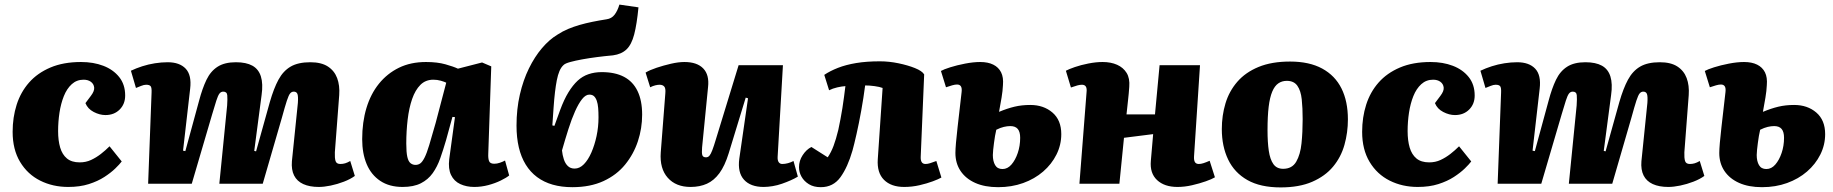

<svg xmlns="http://www.w3.org/2000/svg" viewBox="-20 -800 7983 836"><path d="M333 -530Q387 -530 430 -513.5Q473 -497 499 -464.5Q525 -432 525 -384Q525 -347 501 -323Q477 -299 439 -299Q414 -299 388 -312.5Q362 -326 352 -351L376 -383Q392 -404 390 -419.5Q388 -435 375.5 -444Q363 -453 344 -453Q314 -453 292.5 -433.5Q271 -414 258 -381.5Q245 -349 239 -309.5Q233 -270 233 -229Q233 -188 242 -157.5Q251 -127 271.5 -110Q292 -93 327 -93Q354 -93 376.5 -103.5Q399 -114 419 -129.5Q439 -145 457 -163L510 -97Q501 -85 482 -66.5Q463 -48 434.5 -29.5Q406 -11 367 1.5Q328 14 277 14Q210 14 155 -13.5Q100 -41 67.5 -95Q35 -149 35 -226Q35 -289 52.5 -344Q70 -399 106.5 -440.5Q143 -482 199.5 -506Q256 -530 333 -530Z M969 -341Q971 -370 969.5 -385.5Q968 -401 952 -401Q942 -401 935.5 -392.5Q929 -384 922 -362Q915 -340 904 -303L815 0H625L640 -397Q641 -418 636 -424.5Q631 -431 616 -431Q607 -431 594.5 -426Q582 -421 572 -417L550 -492Q573 -503 599.5 -511.5Q626 -520 654.5 -524.5Q683 -529 710 -529Q762 -529 788.5 -501Q815 -473 808 -414L777 -144L787 -142L847 -362Q861 -415 879 -452.5Q897 -490 927.5 -509.5Q958 -529 1007 -529Q1052 -529 1079 -514Q1106 -499 1116 -467Q1126 -435 1119 -386L1087 -143L1095 -141L1155 -356Q1172 -415 1192.5 -453Q1213 -491 1245.5 -510Q1278 -529 1331 -529Q1379 -529 1407.5 -510.5Q1436 -492 1448 -460Q1460 -428 1457 -386L1438 -137Q1437 -112 1441 -99Q1445 -86 1462 -86Q1473 -86 1483 -89Q1493 -92 1505 -99L1525 -34Q1506 -20 1477.5 -9Q1449 2 1420 8Q1391 14 1368 14Q1328 14 1300.5 1.5Q1273 -11 1260.5 -36Q1248 -61 1251 -98L1277 -352Q1279 -381 1275 -391Q1271 -401 1259 -401Q1250 -401 1243.5 -393.5Q1237 -386 1229 -361.5Q1221 -337 1207 -286L1124 0H935Z M2106 -131Q2105 -110 2109.5 -98.5Q2114 -87 2132 -87Q2144 -87 2157 -91.5Q2170 -96 2179 -101L2197 -36Q2185 -26 2160.5 -14Q2136 -2 2106 6Q2076 14 2045 14Q2011 14 1984 1.5Q1957 -11 1944 -38Q1931 -65 1936 -107L1961 -290L1950 -291L1922 -189Q1910 -148 1897 -111Q1884 -74 1864 -46Q1844 -18 1812.5 -2Q1781 14 1733 14Q1675 14 1635.5 -12.5Q1596 -39 1576.5 -85.5Q1557 -132 1557 -194Q1557 -268 1575.5 -329.5Q1594 -391 1630 -435.5Q1666 -480 1717 -505Q1768 -530 1835 -530Q1884 -530 1919.5 -520Q1955 -510 1974 -501L2079 -528L2119 -511ZM1789 -82Q1801 -82 1810 -88.5Q1819 -95 1828.5 -113.5Q1838 -132 1849 -168.5Q1860 -205 1877 -265L1923 -440Q1915 -444 1899.5 -448.5Q1884 -453 1867 -453Q1833 -453 1810.5 -430.5Q1788 -408 1774.5 -369Q1761 -330 1755 -279.5Q1749 -229 1749 -175Q1749 -137 1753.5 -117Q1758 -97 1767.5 -89.5Q1777 -82 1789 -82Z M2472 15Q2425 15 2386.5 4Q2348 -7 2318.5 -29Q2289 -51 2269 -83.5Q2249 -116 2239 -158.5Q2229 -201 2229 -253Q2229 -325 2243.5 -388Q2258 -451 2283 -502Q2308 -553 2340 -590.5Q2372 -628 2407 -649Q2430 -664 2454 -674Q2478 -684 2504 -691.5Q2530 -699 2559.5 -705Q2589 -711 2621 -716Q2643 -719 2656 -736Q2669 -753 2677 -780L2760 -768Q2753 -695 2741.5 -650.5Q2730 -606 2708 -585Q2686 -564 2649 -559Q2615 -556 2580 -551.5Q2545 -547 2515 -541.5Q2485 -536 2463 -530Q2441 -524 2434 -517Q2423 -507 2416 -490.5Q2409 -474 2404.5 -451Q2400 -428 2396.5 -398.5Q2393 -369 2390.5 -333Q2388 -297 2385 -254L2394 -252L2419 -321Q2436 -367 2455 -398Q2474 -429 2495 -448.5Q2516 -468 2542.5 -477Q2569 -486 2600 -486Q2658 -486 2697 -465.5Q2736 -445 2756 -403.5Q2776 -362 2776 -301Q2776 -241 2757.5 -185Q2739 -129 2702 -83.5Q2665 -38 2607.5 -11.5Q2550 15 2472 15ZM2546 -388Q2530 -388 2514.5 -368.5Q2499 -349 2484 -315.5Q2469 -282 2455 -238Q2441 -194 2427 -145Q2429 -125 2435 -106.5Q2441 -88 2452.5 -77Q2464 -66 2482 -66Q2504 -66 2522.5 -85Q2541 -104 2555 -136Q2569 -168 2577.5 -207.5Q2586 -247 2586 -289Q2586 -312 2584.5 -330Q2583 -348 2578.5 -361Q2574 -374 2566.5 -381Q2559 -388 2546 -388Z M2791 -484Q2809 -495 2839 -505Q2869 -515 2901.5 -522.5Q2934 -530 2960 -530Q3015 -530 3042 -502Q3069 -474 3063 -421L3037 -158Q3035 -134 3038 -124.5Q3041 -115 3054 -115Q3063 -115 3069 -122Q3075 -129 3081.5 -146Q3088 -163 3097 -193L3196 -516H3389L3366 -118Q3365 -102 3370.5 -94Q3376 -86 3386 -86Q3398 -86 3411 -89.5Q3424 -93 3435 -99L3454 -31Q3441 -23 3423 -15Q3405 -7 3385 0Q3365 7 3344 10.5Q3323 14 3305 14Q3248 14 3219.5 -17.5Q3191 -49 3199 -109L3237 -372L3227 -375L3153 -133Q3136 -78 3112.5 -46Q3089 -14 3058 0Q3027 14 2987 14Q2923 14 2887.5 -26Q2852 -66 2857 -136L2877 -394Q2879 -416 2872 -423.5Q2865 -431 2852 -431Q2844 -431 2833.5 -428.5Q2823 -426 2811 -420Z M3569 -474Q3594 -491 3628.5 -504.5Q3663 -518 3708 -525.5Q3753 -533 3811 -533Q3851 -533 3892 -524.5Q3933 -516 3964 -503.5Q3995 -491 4004 -476L3989 -119Q3988 -103 3993 -94.5Q3998 -86 4010 -86Q4019 -86 4030 -89.5Q4041 -93 4057 -99L4079 -27Q4067 -20 4041.5 -10.5Q4016 -1 3983.5 6.5Q3951 14 3917 14Q3860 14 3829 -17Q3798 -48 3802 -107L3823 -417Q3810 -422 3788 -425Q3766 -428 3747 -428Q3740 -374 3730 -318.5Q3720 -263 3709.5 -216.5Q3699 -170 3692 -145Q3671 -72 3639.5 -28.5Q3608 15 3554 15Q3523 15 3502 2Q3481 -11 3470 -30.5Q3459 -50 3459 -72Q3459 -100 3475 -124.5Q3491 -149 3513 -160L3584 -115Q3599 -137 3609.5 -165Q3620 -193 3630 -234Q3635 -257 3639.5 -281Q3644 -305 3648 -329.5Q3652 -354 3655 -378Q3658 -402 3661 -425Q3645 -424 3625.5 -419.5Q3606 -415 3590 -407Z M4330 -313Q4366 -328 4397.5 -335.5Q4429 -343 4466 -343Q4524 -343 4562.5 -310Q4601 -277 4601 -216Q4601 -169 4580 -127Q4559 -85 4522 -53Q4485 -21 4435 -3Q4385 15 4326 15Q4268 15 4226.5 -3.5Q4185 -22 4162.5 -55.5Q4140 -89 4140 -134Q4140 -149 4142.5 -178.5Q4145 -208 4149.5 -246.5Q4154 -285 4158.5 -325Q4163 -365 4167 -399Q4169 -416 4164 -424Q4159 -432 4147 -432Q4138 -432 4126 -428.5Q4114 -425 4099 -420L4077 -491Q4089 -498 4117.5 -507Q4146 -516 4182 -523Q4218 -530 4248 -530Q4282 -530 4305 -518.5Q4328 -507 4339 -485Q4350 -463 4347 -429Q4346 -405 4341 -375Q4336 -345 4330 -313ZM4318 -235Q4315 -223 4312.5 -208Q4310 -193 4308 -177.5Q4306 -162 4304.5 -148Q4303 -134 4303 -125Q4303 -98 4313 -81Q4323 -64 4345 -64Q4367 -64 4384 -83.5Q4401 -103 4411.5 -134Q4422 -165 4422 -200Q4422 -226 4411.5 -238.5Q4401 -251 4379 -251Q4366 -251 4351 -247.5Q4336 -244 4318 -235Z M5001 -216 4874 -200 4854 0H4680L4711 -398Q4713 -415 4708 -423Q4703 -431 4691 -431Q4682 -431 4671 -428Q4660 -425 4643 -419L4621 -492Q4634 -499 4660 -508Q4686 -517 4719 -523.5Q4752 -530 4781 -530Q4817 -530 4844 -518Q4871 -506 4885.5 -482.5Q4900 -459 4897 -422Q4895 -392 4891.5 -362Q4888 -332 4885 -302H5009L5029 -516H5205L5179 -119Q5178 -102 5183 -94Q5188 -86 5200 -86Q5209 -86 5220 -89.5Q5231 -93 5247 -100L5270 -28Q5257 -20 5230 -10.5Q5203 -1 5170.5 6.5Q5138 14 5107 14Q5050 14 5018 -16Q4986 -46 4991 -100Z M5556 16Q5468 16 5411.5 -16Q5355 -48 5327.5 -105.5Q5300 -163 5300 -238Q5300 -297 5316 -350Q5332 -403 5367.5 -444Q5403 -485 5460 -508.5Q5517 -532 5597 -532Q5681 -532 5737 -501.5Q5793 -471 5821 -415Q5849 -359 5849 -280Q5849 -223 5834 -169.5Q5819 -116 5784.5 -74.5Q5750 -33 5693.5 -8.5Q5637 16 5556 16ZM5567 -65Q5606 -65 5624 -96Q5642 -127 5647 -176Q5652 -225 5652 -281Q5652 -330 5648 -367.5Q5644 -405 5629 -426.5Q5614 -448 5583 -448Q5562 -448 5546 -437Q5530 -426 5519.5 -401Q5509 -376 5504 -335Q5499 -294 5499 -233Q5499 -181 5504.5 -143.5Q5510 -106 5524.5 -85.5Q5539 -65 5567 -65Z M6209 -530Q6263 -530 6306 -513.5Q6349 -497 6375 -464.5Q6401 -432 6401 -384Q6401 -347 6377 -323Q6353 -299 6315 -299Q6290 -299 6264 -312.5Q6238 -326 6228 -351L6252 -383Q6268 -404 6266 -419.5Q6264 -435 6251.5 -444Q6239 -453 6220 -453Q6190 -453 6168.5 -433.5Q6147 -414 6134 -381.5Q6121 -349 6115 -309.5Q6109 -270 6109 -229Q6109 -188 6118 -157.5Q6127 -127 6147.5 -110Q6168 -93 6203 -93Q6230 -93 6252.5 -103.5Q6275 -114 6295 -129.5Q6315 -145 6333 -163L6386 -97Q6377 -85 6358 -66.5Q6339 -48 6310.5 -29.5Q6282 -11 6243 1.5Q6204 14 6153 14Q6086 14 6031 -13.5Q5976 -41 5943.5 -95Q5911 -149 5911 -226Q5911 -289 5928.5 -344Q5946 -399 5982.5 -440.5Q6019 -482 6075.5 -506Q6132 -530 6209 -530Z M6845 -341Q6847 -370 6845.5 -385.5Q6844 -401 6828 -401Q6818 -401 6811.5 -392.5Q6805 -384 6798 -362Q6791 -340 6780 -303L6691 0H6501L6516 -397Q6517 -418 6512 -424.5Q6507 -431 6492 -431Q6483 -431 6470.5 -426Q6458 -421 6448 -417L6426 -492Q6449 -503 6475.5 -511.5Q6502 -520 6530.5 -524.5Q6559 -529 6586 -529Q6638 -529 6664.5 -501Q6691 -473 6684 -414L6653 -144L6663 -142L6723 -362Q6737 -415 6755 -452.5Q6773 -490 6803.5 -509.5Q6834 -529 6883 -529Q6928 -529 6955 -514Q6982 -499 6992 -467Q7002 -435 6995 -386L6963 -143L6971 -141L7031 -356Q7048 -415 7068.5 -453Q7089 -491 7121.5 -510Q7154 -529 7207 -529Q7255 -529 7283.5 -510.5Q7312 -492 7324 -460Q7336 -428 7333 -386L7314 -137Q7313 -112 7317 -99Q7321 -86 7338 -86Q7349 -86 7359 -89Q7369 -92 7381 -99L7401 -34Q7382 -20 7353.5 -9Q7325 2 7296 8Q7267 14 7244 14Q7204 14 7176.5 1.5Q7149 -11 7136.5 -36Q7124 -61 7127 -98L7153 -352Q7155 -381 7151 -391Q7147 -401 7135 -401Q7126 -401 7119.5 -393.5Q7113 -386 7105 -361.5Q7097 -337 7083 -286L7000 0H6811Z M7656 -313Q7692 -328 7723.5 -335.5Q7755 -343 7792 -343Q7850 -343 7888.5 -310Q7927 -277 7927 -216Q7927 -169 7906 -127Q7885 -85 7848 -53Q7811 -21 7761 -3Q7711 15 7652 15Q7594 15 7552.5 -3.5Q7511 -22 7488.5 -55.5Q7466 -89 7466 -134Q7466 -149 7468.5 -178.5Q7471 -208 7475.5 -246.5Q7480 -285 7484.5 -325Q7489 -365 7493 -399Q7495 -416 7490 -424Q7485 -432 7473 -432Q7464 -432 7452 -428.5Q7440 -425 7425 -420L7403 -491Q7415 -498 7443.5 -507Q7472 -516 7508 -523Q7544 -530 7574 -530Q7608 -530 7631 -518.5Q7654 -507 7665 -485Q7676 -463 7673 -429Q7672 -405 7667 -375Q7662 -345 7656 -313ZM7644 -235Q7641 -223 7638.5 -208Q7636 -193 7634 -177.5Q7632 -162 7630.5 -148Q7629 -134 7629 -125Q7629 -98 7639 -81Q7649 -64 7671 -64Q7693 -64 7710 -83.5Q7727 -103 7737.5 -134Q7748 -165 7748 -200Q7748 -226 7737.5 -238.5Q7727 -251 7705 -251Q7692 -251 7677 -247.5Q7662 -244 7644 -235Z"/></svg>

Font: Literata 18pt ExtraBold
Style: Italic
Weight: 800
Italic angle: -2°
Designer: Latin by Veronika Burian and Jose Scaglione. Greek by Irene Vlachou. Cyrillic by Vera Evstafieva
Foundry: TypeTogether
Version: Version 3.103;gftools[0.9.29]